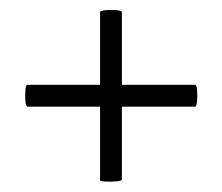

<svg xmlns="http://www.w3.org/2000/svg" viewBox="-20 -378 438 378"><path d="M34 -168Q31 -168 30 -179Q29 -190 30 -200.5Q31 -211 33 -211H364Q367 -211 368 -200.5Q369 -190 368 -179Q367 -168 364 -168ZM220 -25Q220 -22 209.5 -21Q199 -20 188 -20.5Q177 -21 177 -23V-354Q177 -357 188 -358Q199 -359 209.5 -358Q220 -357 220 -354Z"/></svg>

Font: Cormorant Light Medium
Style: Regular
Weight: 500
Version: Version 4.000